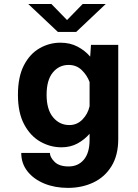

<svg xmlns="http://www.w3.org/2000/svg" viewBox="-20 -724 690 958"><path d="M286.5 11Q231 11 181.2 -17.2Q131.5 -45.5 100.5 -103.5Q69.5 -161.5 69.5 -251Q69.5 -340.5 99.2 -398Q129 -455.5 177.5 -483.2Q226 -511 281.5 -511Q330 -511 367.2 -491.2Q404.5 -471.5 430 -441.5L434 -500H570V-30.5Q570 50.5 536.5 105Q503 159.5 446 186.5Q389 213.5 319 213.5Q253.5 213.5 200.8 191.8Q148 170 117 130.8Q86 91.5 86 39H229Q229 60 252 83.2Q275 106.5 322.5 106.5Q370 106.5 398.5 72.5Q427 38.5 427 -26.5V-56.5Q402 -27.5 366.8 -8.2Q331.5 11 286.5 11ZM212.5 -251Q212.5 -177.5 244.8 -138.8Q277 -100 326 -100Q364.5 -100 391.5 -127.8Q418.5 -155.5 427 -194V-314.5Q414.5 -348.5 388 -374.2Q361.5 -400 322.5 -400Q274.5 -400 243.5 -362.2Q212.5 -324.5 212.5 -251ZM121 -704H236.5L314.5 -624L392.5 -704H507.5L360 -564.5H269Z"/></svg>

Font: Trispace SemiBold
Style: Regular
Weight: 600
Designer: Tyler Finck
Foundry: Etcetera Type Company
Version: Version 1.210; ttfautohint (v1.8.3)